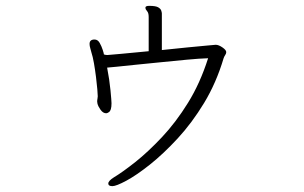

<svg xmlns="http://www.w3.org/2000/svg" viewBox="-20 -580 1040 656"><path d="M488 -522Q488 -536 482.5 -542Q477 -548 477 -553V-555Q478 -560 490 -560Q512 -560 520.5 -555Q529 -550 531 -543.5Q533 -537 533 -534V-409Q579 -414 620.5 -418Q662 -422 689 -424.5Q716 -427 717 -427Q727 -427 740 -418Q753 -409 753 -402Q753 -397 749.5 -392Q746 -387 744 -381Q719 -297 677.5 -228.5Q636 -160 587 -107Q538 -54 492 -17.5Q446 19 411.5 37.5Q377 56 364 56Q350 56 350 47Q350 38 369 26Q399 8 442.5 -26.5Q486 -61 533.5 -111.5Q581 -162 622.5 -229Q664 -296 691 -381Q660 -380 618 -376Q576 -372 531 -367.5Q486 -363 446 -359Q406 -355 378.5 -352Q351 -349 346 -349Q354 -308 357.5 -271.5Q361 -235 361 -227Q361 -202 352 -197Q351 -196 350 -195.5Q349 -195 347 -194Q346 -194 345 -193.5Q344 -193 343 -193Q332 -193 323.5 -205Q315 -217 313 -226Q313 -228 312.5 -229.5Q312 -231 312 -233Q312 -238 313 -242.5Q314 -247 314 -251Q314 -257 312.5 -275Q311 -293 308 -317Q305 -341 301 -364Q297 -387 292 -402Q291 -407 288.5 -415Q286 -423 286 -430Q286 -445 303 -445Q314 -445 320.5 -433.5Q327 -422 331 -409.5Q335 -397 335 -394Q338 -393 341 -392.5Q344 -392 347 -392Q352 -392 393 -396Q434 -400 488 -405Z"/></svg>

Font: Moon Stars Kai HW Light
Style: Regular
Weight: 300
Designer: GuiWonder
Version: Version 1.101